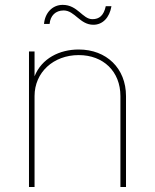

<svg xmlns="http://www.w3.org/2000/svg" viewBox="-20 -753 624 773"><path d="M119.1 -366.2C119.1 -461.9 195.3 -531.2 296.9 -531.2C396 -531.2 464.8 -465.3 464.8 -366.2V0H487.3V-366.2C487.3 -478 408.7 -553.7 296.9 -553.7C219.7 -553.7 147.9 -518.1 119.1 -445.8V-545.9H96.7V0H119.1ZM356 -653.3C393.1 -653.3 420.9 -681.6 428.7 -728H405.8C397.9 -690.9 379.9 -675.8 352.1 -675.8C312 -675.8 293 -733.4 232.4 -733.4C190.9 -733.4 161.1 -701.2 157.2 -656.7H179.7C182.6 -690.4 204.1 -710.9 236.3 -710.9C281.2 -710.9 301.3 -653.3 356 -653.3Z"/></svg>

Font: Raveo Thin
Style: Regular
Weight: 100
Designer: Jakub Foglar, Rasmus Andersson (Inter)
Foundry: Jakubfoglar.com
Version: Version 1.100;Glyphs 3.2.3 (3260)